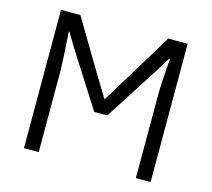

<svg xmlns="http://www.w3.org/2000/svg" viewBox="-104 -856 1081 981"><g transform="rotate(15 436.5 -365.5)"><path d="M101.6 0Q101.6 -182.6 101.6 -731.4Q127 -731.4 204.1 -731.4Q240.2 -669.9 350.6 -485.4Q366.2 -460.9 394.5 -413.1Q422.9 -365.2 433.6 -348.6Q434.6 -348.6 435.5 -348.6Q450.2 -371.1 478.5 -418.9Q507.8 -466.8 519.5 -485.4Q569.3 -567.4 668.9 -731.4Q694.3 -731.4 771.5 -731.4Q771.5 -548.8 771.5 0Q752 0 693.4 0Q693.4 -109.4 693.4 -439.5Q693.4 -494.1 704.1 -633.8Q703.1 -633.8 700.2 -633.8Q690.4 -618.2 661.1 -570.3Q613.3 -496.1 469.7 -271.5Q452.1 -271.5 400.4 -271.5Q353.5 -345.7 212.9 -566.4Q203.1 -583 172.9 -633.8Q171.9 -633.8 168.9 -633.8Q178.7 -487.3 179.7 -433.6Q179.7 -289.1 179.7 0Q160.2 0 101.6 0Z"/></g></svg>

Font: Gothic A1
Style: Regular
Weight: 400
Designer: HanYang I&C Co.,Ltd.
Version: Version 2.50